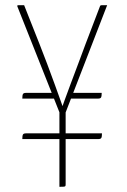

<svg xmlns="http://www.w3.org/2000/svg" viewBox="-20 -720 490 740"><path d="M217 -267 47 -695Q46 -698 47 -699Q48 -700 54 -700Q60 -700 73 -700L132 -551Q146 -516 161.5 -474.5Q177 -433 190.5 -396Q204 -359 212.5 -335Q221 -311 221 -311Q221 -311 229.5 -335Q238 -359 252 -396Q266 -433 281.5 -474.5Q297 -516 310 -551L365 -695Q366 -698 367.5 -699Q369 -700 375 -700Q381 -700 393 -700L225 -266ZM66 -184Q66 -197 68.5 -201.5Q71 -206 80 -206H221V-184ZM209 0V-301H233V-10Q233 -5 232 -3Q231 -1 226 -0.5Q221 0 209 0ZM66 -340Q66 -353 68.5 -357.5Q71 -362 80 -362H194V-340ZM218 -184V-206H373Q373 -193 370.5 -188.5Q368 -184 359 -184ZM247 -340V-362H372Q372 -349 369.5 -344.5Q367 -340 358 -340Z"/></svg>

Font: Yanone Kaffeesatz ExtraLight
Style: Regular
Weight: 200
Designer: Yanone (Cyrillic: Daniel Pouzeot, Huerta Tipografica, and Cyreal)
Foundry: Yanone
Version: Version 2.003